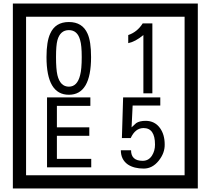

<svg xmlns="http://www.w3.org/2000/svg" viewBox="-20 -980 1195 1090"><path d="M1103 90H53V-960H1103ZM1028 15V-885H128V15ZM497 -656Q497 -442 371 -442Q244 -442 244 -656Q244 -744 265 -789Q294 -855 371 -855Q448 -855 477 -789Q497 -745 497 -656ZM444 -656Q444 -723 435 -752Q420 -809 371 -809Q322 -809 306 -752Q298 -723 298 -656Q298 -587 306 -553Q322 -488 371 -488Q419 -488 435 -554Q444 -587 444 -656ZM845 -450H794V-781Q748 -743 708 -735V-781Q759 -798 790 -847H845ZM498 -30H247V-427H493V-379H303V-257H487V-209H303V-78H498ZM915 -160Q916 -111 880.5 -67Q845 -23 796 -23Q741 -23 706 -46Q666 -74 666 -127H724Q724 -67 790 -67Q824 -67 843 -97Q860 -124 860 -159Q860 -253 795 -253Q748 -253 722 -196H672L679 -427H890V-381H733L727 -257Q740 -269 753 -281Q772 -294 807 -294Q859 -294 889 -252Q915 -215 915 -160Z"/></svg>

Font: Unicode BMP Fallback SIL
Style: Regular
Weight: 400
Foundry: NRSI, SIL International
Version: Version 5.1 Based on Unicode 5.1